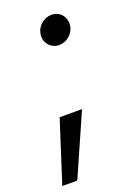

<svg xmlns="http://www.w3.org/2000/svg" viewBox="-146 -578 582 811"><g transform="rotate(-20 145.0 -172.5)"><path d="M-11.2 175.3 77.6 -101.6H178.2L56.2 175.3ZM181.2 -388.7Q152.8 -388.7 135 -409.7Q117.2 -430.7 122.1 -460.4Q126.5 -486.3 147.2 -503.2Q168 -520 191.9 -520Q221.7 -520 238.5 -499Q255.4 -478 251.5 -450.2Q248 -424.8 227.5 -406.7Q207 -388.7 181.2 -388.7Z"/></g></svg>

Font: Inter
Style: Italic
Weight: 400
Italic angle: -9.3988°
Designer: Rasmus Andersson
Foundry: rsms
Version: Version 4.001;git-66647c0bb